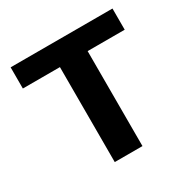

<svg xmlns="http://www.w3.org/2000/svg" viewBox="-149 -800 934 942"><g transform="rotate(-30 317.5 -329.0)"><path d="M239 0V-658H396V0ZM29 -538V-658H606V-538Z"/></g></svg>

Font: Ysabeau ExtraBold
Style: Regular
Weight: 800
Designer: Christian Thalmann (Catharsis Fonts)
Version: Version 2.002